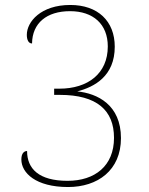

<svg xmlns="http://www.w3.org/2000/svg" viewBox="-20 -744 599 773"><path d="M254 9C373 9 467 -58 467 -188C467 -322 372 -368 291 -376C361 -394 442 -438 442 -556C442 -659 374 -724 263 -724C144 -724 88 -656 88 -604C88 -583 95 -569 109 -569C110 -651 168 -699 262 -699C355 -699 414 -647 414 -557C414 -448 334 -387 219 -387H198V-362H221C370 -362 439 -300 439 -189C439 -76 362 -16 252 -16C136 -16 89 -65 89 -136C78 -136 66 -128 66 -102C66 -48 124 9 254 9Z"/></svg>

Font: Noto Serif Georgian Thin
Style: Regular
Weight: 100
Designer: Monotype Design Team, Akaki Razmadze
Foundry: Google LLC
Version: Version 2.003